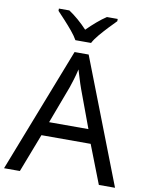

<svg xmlns="http://www.w3.org/2000/svg" viewBox="-100 -1015 840 1087"><g transform="rotate(10 319.5 -472.0)"><path d="M545 0 459 -221H176L91 0H0L279 -717H360L638 0ZM352 -517Q349 -525 342 -546Q335 -567 328.5 -589.5Q322 -612 318 -624Q311 -593 302 -563.5Q293 -534 287 -517L206 -301H432ZM272 -784Q259 -807 237 -833.5Q215 -860 191 -886Q167 -912 149 -931V-944H209Q235 -927 263 -903Q291 -879 316 -852Q343 -879 371 -903Q399 -927 425 -944H487V-931Q468 -912 443.5 -886Q419 -860 396.5 -833.5Q374 -807 362 -784Z"/></g></svg>

Font: RS Noto Sans
Style: Regular
Weight: 400
Designer: Monotype Design Team
Foundry: Monotype Imaging Inc.
Version: Version 3.10